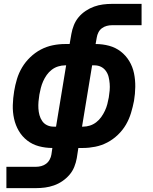

<svg xmlns="http://www.w3.org/2000/svg" viewBox="-20 -755 790 990"><path d="M13 215V105H166Q179 105 192.5 101.5Q206 98 217.5 89.5Q229 81 236 68Q243 55 245 42L250 8Q214 8 180.5 -1Q147 -10 120.5 -30.5Q94 -51 77 -80Q60 -109 52.5 -143Q45 -177 46 -213Q47 -249 53 -285Q58 -316 67.5 -347.5Q77 -379 94 -407.5Q111 -436 136 -460Q161 -484 190.5 -499.5Q220 -515 252 -521.5Q284 -528 315 -528H339L348 -580Q352 -603 361 -625.5Q370 -648 385.5 -666.5Q401 -685 422 -699Q443 -713 465.5 -721Q488 -729 511 -732Q534 -735 557 -735H710V-625H557Q544 -625 530.5 -621.5Q517 -618 505.5 -609.5Q494 -601 487.5 -588Q481 -575 479 -562L473 -528Q509 -528 542.5 -519Q576 -510 602.5 -489.5Q629 -469 646.5 -440Q664 -411 671 -377Q678 -343 677.5 -307Q677 -271 671 -235Q665 -204 655.5 -172.5Q646 -141 629.5 -112.5Q613 -84 588 -60Q563 -36 533.5 -20.5Q504 -5 471.5 1.5Q439 8 408 8H384L376 60Q372 83 363 105.5Q354 128 338 146.5Q322 165 301.5 179Q281 193 258 201Q235 209 212 212Q189 215 166 215ZM269 -102 321 -418H315Q298 -418 280 -412.5Q262 -407 247 -395.5Q232 -384 221 -368.5Q210 -353 202.5 -336Q195 -319 190.5 -301.5Q186 -284 183 -267Q180 -249 178.5 -231Q177 -213 178 -195.5Q179 -178 183.5 -161.5Q188 -145 197.5 -131Q207 -117 222.5 -109.5Q238 -102 256 -102ZM403 -102H409Q426 -102 443.5 -107.5Q461 -113 476 -124.5Q491 -136 502 -151.5Q513 -167 521 -184Q529 -201 533.5 -218.5Q538 -236 541 -253Q544 -271 545.5 -289Q547 -307 545.5 -324.5Q544 -342 540 -358.5Q536 -375 526 -389Q516 -403 501 -410.5Q486 -418 468 -418H455Z"/></svg>

Font: Iosevka Etoile Extrabold
Style: Italic
Weight: 800
Italic angle: -9°
Designer: Belleve Invis
Foundry: Belleve Invis
Version: Version 22.1.2; ttfautohint (v1.8.4)